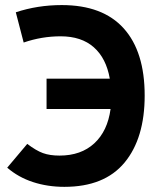

<svg xmlns="http://www.w3.org/2000/svg" viewBox="-20 -723 626 753"><path d="M232.4 9.8Q166.5 9.8 109.1 -9Q51.8 -27.8 8.3 -65.4L86.9 -158.7Q121.6 -132.3 148.4 -122.6Q175.3 -112.8 213.4 -112.8Q297.9 -112.8 349.9 -160.9Q401.9 -209 413.6 -295.4H162.6V-414.6H410.6Q396.5 -494.6 347.9 -537.6Q299.3 -580.6 217.8 -580.6Q143.6 -580.6 72.8 -556.2L42 -674.8Q127.4 -703.1 222.2 -703.1Q382.8 -703.1 465.1 -611.8Q547.4 -520.5 547.4 -348.1Q547.4 -180.7 468.5 -85.4Q389.6 9.8 232.4 9.8Z"/></svg>

Font: Cascadia Mono PL
Style: Bold
Weight: 700
Monospace: yes
Designer: Aaron Bell
Foundry: Saja Typeworks
Version: Version 2404.023; ttfautohint (v1.8.4)